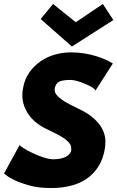

<svg xmlns="http://www.w3.org/2000/svg" viewBox="-30 -936 592 968"><path d="M226.5 12Q165.5 12 120 -0.5Q74.5 -13 44.5 -27.2Q14.5 -41.5 1 -53L-10.5 -61.5H-9.5L69 -205Q70 -201 88.5 -189.2Q107 -177.5 133.5 -164.8Q160 -152 189.2 -142.5Q218.5 -133 238.5 -133Q252 -133 269.2 -135.2Q286.5 -137.5 300.8 -144.8Q315 -152 324 -165Q329.5 -173 329.5 -184L328 -197Q323 -223.5 266.5 -255L213 -281.5Q131.5 -318.5 101 -381Q82.5 -416 82.5 -456Q82.5 -473.5 86.5 -493Q94.5 -538 118.5 -571.5Q142.5 -605 175.8 -627.8Q209 -650.5 248.5 -661.2Q288 -672 327 -672Q396.5 -672 461 -651Q506 -636.5 539 -616L451 -479Q451 -484.5 438.8 -493Q426.5 -501.5 405.5 -510.5Q354.5 -533 325 -533Q286 -533 267.8 -523.8Q249.5 -514.5 245.5 -486.5Q245.5 -469.5 254.5 -458.5Q273 -434.5 322.5 -409.5L367 -387Q433.5 -356.5 469.5 -311Q501.5 -269.5 501.5 -221Q501.5 -209 500 -195Q492 -136.5 466.5 -97.5Q398.5 12 226.5 12ZM332.5 -701.5 175 -840 237.5 -916 352 -824 488.5 -916 541.5 -835Z"/></svg>

Font: Lucymar Sans ExtraBold
Style: Italic
Weight: 800
Italic angle: -10°
Foundry: The League of Moveable Type (original font) / Main changes by Cristiano Sobral with portions from Mirco Monsees
Version: Version 2.00;August 30, 2020;FontCreator 13.0.0.2681 64-bit